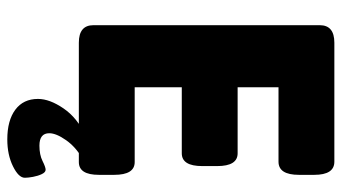

<svg xmlns="http://www.w3.org/2000/svg" viewBox="-225 -515 936 526"><g transform="rotate(90 243.0 -252.0)"><path d="M97 0Q49 0 49 -40V-660Q49 -700 97 -700H423Q459 -700 459 -645V-603Q459 -547 423 -547H219V-435H400Q435 -435 435 -379V-338Q435 -282 400 -282H219V-153H424Q459 -153 459 -97V-55Q459 0 424 0ZM362 196Q310 196 280.5 174Q251 152 251 112Q251 80 277 42Q303 4 350 -17L415 -10Q383 8 364 35Q345 62 345 81Q345 108 379 108Q404 108 421 99.5Q438 91 445 91Q452 91 457 101.5Q462 112 464.5 125.5Q467 139 467 148Q467 165 435.5 180.5Q404 196 362 196Z"/></g></svg>

Font: Asap Semi Condensed ExtraBold
Style: Regular
Weight: 800
Width: 4
Designer: Pablo Cosgaya
Foundry: Omnibus-Type
Version: Version 3.001; ttfautohint (v1.8.4.7-5d5b)